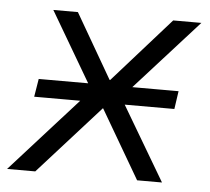

<svg xmlns="http://www.w3.org/2000/svg" viewBox="-47 -539 640 584"><g transform="rotate(5 273.0 -247.0)"><path d="M-5 0 240 -272 245 -235 93 -494H168L282 -297H284L459 -494H545L314 -238L309 -269L468 0H392L270 -209H269L81 0ZM58 -226 67 -281H494L486 -226Z"/></g></svg>

Font: Nunito Sans 7pt Light
Style: Italic
Weight: 300
Italic angle: -9°
Designer: Vernon Adams
Foundry: Vernon Adams
Version: Version 3.101;gftools[0.9.27]